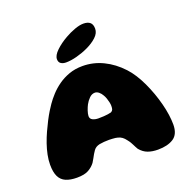

<svg xmlns="http://www.w3.org/2000/svg" viewBox="-147 -976 1123 1138"><g transform="rotate(-20 415.0 -407.0)"><path d="M659 20Q623.5 20 596 10Q568.5 0 547 -26Q542.5 -33.5 538.5 -41Q534.5 -48.5 530.8 -56.2Q527 -64 521.5 -73.5Q516 -83 507 -94Q496.5 -108.5 485 -116.8Q473.5 -125 459.5 -128.5Q453.5 -130.5 444.8 -131.5Q436 -132.5 425.5 -133.2Q415 -134 405 -134Q389.5 -134 373.2 -132.8Q357 -131.5 344 -129Q331 -126 322 -120.5Q313 -115 306 -105.5Q299.5 -97 293.2 -85.8Q287 -74.5 280.5 -62.8Q274 -51 266.5 -39Q250.5 -17.5 224.8 -2.8Q199 12 151 12Q109.5 12 81.5 0Q53.5 -12 40 -39.8Q26.5 -67.5 26.5 -114.5Q26.5 -144 33 -176.2Q39.5 -208.5 51 -241.8Q62.5 -275 76.8 -306.2Q91 -337.5 105.5 -365.5Q120 -393.5 133.5 -415.5Q147 -437.5 157 -451.5Q173.5 -475.5 197 -501.2Q220.5 -527 251.2 -549Q282 -571 320.5 -585Q359 -599 406 -599Q474 -599 535.5 -569.2Q597 -539.5 648 -484.5Q669 -462 688 -432.2Q707 -402.5 723.2 -367.8Q739.5 -333 752.8 -296Q766 -259 775.5 -222.2Q785 -185.5 789.8 -151.5Q794.5 -117.5 794.5 -89.5Q794.5 -28.5 757.5 -4.2Q720.5 20 659 20ZM471.5 -283Q481 -288 484 -295.8Q487 -303.5 487 -319Q487 -329 484.2 -341.8Q481.5 -354.5 477 -367.5Q472.5 -380.5 466.5 -390.5Q458 -406 446 -415.8Q434 -425.5 421.5 -425.5Q402 -425.5 386 -409.5Q370 -393.5 360 -374.5Q356.5 -368 352.8 -359.2Q349 -350.5 346 -341.2Q343 -332 341 -323.2Q339 -314.5 339 -307.5Q339 -290 354.5 -282.5Q370 -275 390 -275Q409 -275 424.2 -276Q439.5 -277 451.2 -278.8Q463 -280.5 471.5 -283ZM323.5 -652Q304.5 -652 291.5 -660.5Q278.5 -669 278.5 -688.5Q278.5 -712.5 308.2 -741Q338 -769.5 379.5 -793Q410 -810.5 441.8 -822Q473.5 -833.5 497.5 -833.5Q524.5 -833.5 539 -821.2Q553.5 -809 553.5 -781.5Q553.5 -753.5 528 -729.8Q502.5 -706 464 -688Q430 -672 392 -662Q354 -652 323.5 -652Z"/></g></svg>

Font: Gluten ExtraBold
Style: Regular
Weight: 800
Designer: Tyler Finck
Foundry: Etcetera Type Company
Version: Version 1.300